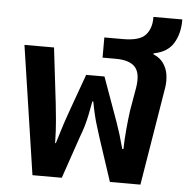

<svg xmlns="http://www.w3.org/2000/svg" viewBox="-51 -765 797 815"><g transform="rotate(5 347.0 -357.0)"><path d="M117 0 35 -548H161L189 -311Q192 -284 196 -241.5Q200 -199 201 -144H204Q212 -169 218 -189.5Q224 -210 230 -228Q236 -246 242 -263Q248 -280 254 -297L307 -444H385L438 -297Q446 -275 454 -252.5Q462 -230 470 -204Q478 -178 487 -144H492Q493 -186 497 -230Q501 -274 506 -310L523 -408Q533 -470 509 -496.5Q485 -523 426 -523H370V-609H450Q520 -609 545 -636.5Q570 -664 570 -709V-714H693V-709Q693 -653 668 -612Q643 -571 584 -560V-556Q613 -544 628 -521.5Q643 -499 646.5 -472.5Q650 -446 646 -420L577 0H447L387 -182Q379 -208 372 -230Q365 -252 359 -277Q353 -302 347 -334H343Q337 -300 331.5 -274Q326 -248 319.5 -226Q313 -204 304 -181L242 0Z"/></g></svg>

Font: Noto Sans Thai SemiBold
Style: Regular
Weight: 600
Version: Version 2.001